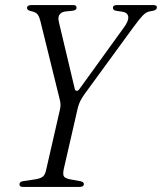

<svg xmlns="http://www.w3.org/2000/svg" viewBox="-20 -740 641 760"><path d="M71 0Q57 0 57 -10Q57 -21 72 -23L119 -30Q139 -33 149 -40.5Q159 -48 163 -69L217 -305Q220 -317 219.5 -327Q219 -337 216 -348L140 -656Q136 -673 129.5 -682Q123 -691 107 -695L99 -697Q87 -700 87 -709Q87 -720 105 -720H270Q283 -720 283 -710Q283 -698 263 -697L243 -695Q226 -694 217 -684Q208 -674 213 -653L276 -388Q278 -381 283.5 -380.5Q289 -380 294 -387L471 -632Q490 -658 487.5 -674.5Q485 -691 462 -694L441 -697Q427 -699 427 -709Q427 -720 443 -720H587Q601 -720 601 -711Q601 -700 584 -697L573 -695Q559 -693 545 -678.5Q531 -664 507 -631L315 -368Q305 -354 298.5 -341.5Q292 -329 288 -313L232 -69Q228 -48 233.5 -41Q239 -34 258 -30L297 -23Q312 -20 312 -12Q312 0 294 0Z"/></svg>

Font: Instrument Serif
Style: Italic
Weight: 400
Italic angle: -13°
Designer: Rodrigo Fuenzalida
Foundry: fragTYPE
Version: Version 1.000; ttfautohint (v1.8.4.7-5d5b);gftools[0.9.27]